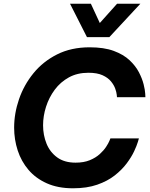

<svg xmlns="http://www.w3.org/2000/svg" viewBox="-20 -1005 810 1035"><path d="M373.8 10Q292.4 10 232.5 -16.8Q172.6 -43.6 133.6 -89.4Q94.6 -135.2 75.4 -194Q56.2 -252.8 56.2 -316.8Q56.2 -393.8 82.6 -470.5Q109 -547.2 160.5 -610.4Q212 -673.6 287.9 -711.8Q363.8 -750 463.4 -750Q540.6 -750 593.1 -730.6Q645.6 -711.2 678.3 -680.5Q711 -649.8 728.8 -615.5Q746.6 -581.2 754.2 -550.5Q761.8 -519.8 762.8 -500.4Q763.8 -481 763.8 -481H610.6Q610.6 -481 609.3 -494.4Q608 -507.8 601.2 -527.1Q594.4 -546.4 578.3 -566.2Q562.2 -586 532.9 -599.4Q503.6 -612.8 456.6 -612.8Q396.8 -612.8 351.4 -587.9Q306 -563 275.1 -521.4Q244.2 -479.8 228.2 -429.7Q212.2 -379.6 212.2 -329.8Q212.2 -276.6 230.8 -230.7Q249.4 -184.8 288.3 -156.5Q327.2 -128.2 387.4 -128.2Q431.8 -128.2 463.7 -141.3Q495.6 -154.4 517.3 -174Q539 -193.6 551.8 -213.2Q564.6 -232.8 569.9 -245.9Q575.2 -259 575.2 -259H728.8Q728.8 -259 723.1 -239.6Q717.4 -220.2 703.1 -189.5Q688.8 -158.8 663.2 -124.5Q637.6 -90.2 598.7 -59.5Q559.8 -28.8 504.1 -9.4Q448.4 10 373.8 10ZM569.4 -804.8H448.8L357.4 -985H469.8L536.8 -840.4L488 -847.4L611.2 -985H736.8Z"/></svg>

Font: Be Vietnam Pro Variable Thin
Style: Italic
Weight: 100
Italic angle: -12°
Designer: Lam Bao, Tony Le, Vietanh Nguyen
Foundry: Yellow Type Foundry
Version: Version 1.002